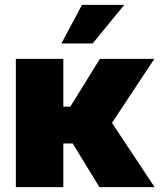

<svg xmlns="http://www.w3.org/2000/svg" viewBox="-20 -772 658 792"><path d="M45.4 0V-529.3H241.2V-332H270L392.1 -529.3H616.7L441.9 -265.1L617.7 0H390.1L279.8 -180.2H241.2V0ZM233.4 -592.8 318.4 -752H492.7L362.3 -592.8Z"/></svg>

Font: Inter 24pt Black
Style: Regular
Weight: 900
Designer: Rasmus Andersson
Foundry: rsms
Version: Version 4.001;git-66647c0bb